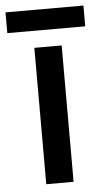

<svg xmlns="http://www.w3.org/2000/svg" viewBox="-69 -722 410 756"><g transform="rotate(-5 136.0 -344.0)"><path d="M191 0H83V-539H191ZM290 -688V-606H-18V-688Z"/></g></svg>

Font: Noto Sans Adlam Medium
Style: Regular
Weight: 500
Version: Version 3.001